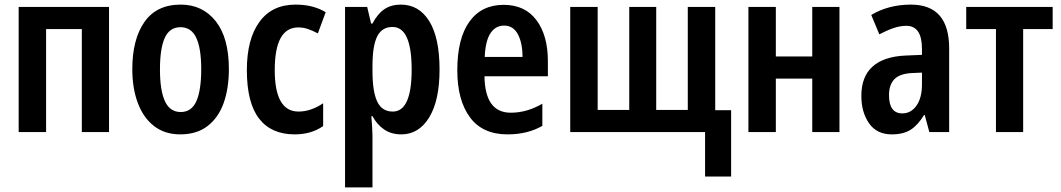

<svg xmlns="http://www.w3.org/2000/svg" viewBox="-20 -573 4602 833"><path d="M453 -543V0H335V-447H180V0H61V-543Z M973 -273Q973 -190 950.5 -126.5Q928 -63 881 -26.5Q834 10 762 10Q695 10 648.5 -26Q602 -62 578 -126Q554 -190 554 -273Q554 -402 606.5 -477.5Q659 -553 764 -553Q859 -553 916 -481Q973 -409 973 -273ZM674 -272Q674 -181 695.5 -134Q717 -87 764 -87Q811 -87 832 -134Q853 -181 853 -273Q853 -363 831.5 -409Q810 -455 763 -455Q716 -455 695 -409Q674 -363 674 -272Z M1258 10Q1157 10 1104 -58.5Q1051 -127 1051 -269Q1051 -403 1105.5 -478Q1160 -553 1262 -553Q1302 -553 1334.5 -544.5Q1367 -536 1393 -520L1359 -428Q1337 -440 1316.5 -447Q1296 -454 1274 -454Q1172 -454 1172 -269Q1172 -89 1275 -89Q1303 -89 1330 -98.5Q1357 -108 1382 -125V-26Q1331 10 1258 10Z M1719 -553Q1798 -553 1842.5 -481Q1887 -409 1887 -271Q1887 -137 1842 -63.5Q1797 10 1721 10Q1678 10 1647 -11Q1616 -32 1596 -69H1591Q1593 -44 1594.5 -22.5Q1596 -1 1596 15V240H1477V-543H1573L1590 -471H1596Q1618 -513 1647.5 -533Q1677 -553 1719 -553ZM1683 -456Q1637 -456 1616.5 -415Q1596 -374 1596 -287V-265Q1596 -176 1616.5 -132.5Q1637 -89 1684 -89Q1766 -89 1766 -271Q1766 -456 1683 -456Z M2165 -552Q2258 -552 2307.5 -485.5Q2357 -419 2357 -308V-242H2082Q2084 -84 2196 -84Q2266 -84 2333 -123V-27Q2269 10 2182 10Q2073 10 2018.5 -64.5Q1964 -139 1964 -268Q1964 -406 2016.5 -479Q2069 -552 2165 -552ZM2167 -462Q2130 -462 2108 -429Q2086 -396 2083 -326H2247Q2247 -386 2227 -424Q2207 -462 2167 -462Z M3083 -543V-95H3152V193H3039V0H2454V-543H2573V-96H2710V-543H2827V-96H2964V-543Z M3346 -543V-328H3504V-543H3622V0H3504V-232H3346V0H3227V-543Z M3932 -553Q4098 -553 4098 -363V0H4012L3992 -74H3989Q3963 -31 3931.5 -10.5Q3900 10 3849 10Q3784 10 3750.5 -38Q3717 -86 3717 -157Q3717 -241 3766 -284.5Q3815 -328 3909 -332L3980 -335V-361Q3980 -461 3912 -461Q3885 -461 3856 -451Q3827 -441 3795 -424L3760 -508Q3796 -530 3839.5 -541.5Q3883 -553 3932 -553ZM3980 -258 3935 -256Q3883 -253 3860 -229Q3837 -205 3837 -160Q3837 -81 3895 -81Q3932 -81 3956 -114.5Q3980 -148 3980 -208Z M4547 -447H4419V0H4301V-447H4172V-543H4547Z"/></svg>

Font: Avrile Sans Condensed SemiBold
Style: Regular
Weight: 600
Width: 3
Designer: Monotype Design Team
Foundry: Monotype Imaging Inc.
Version: Version 2.001;September 10, 2019;FontCreator 11.5.0.2425 64-